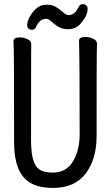

<svg xmlns="http://www.w3.org/2000/svg" viewBox="-20 -896 540 940"><path d="M240 24Q167 24 125 -3Q49 -51 49 -198Q49 -618 47.5 -648Q46 -678 46 -695Q46 -713 78 -713Q95 -713 114 -704.5Q133 -696 133 -680Q133 -668 132.5 -639Q132 -610 132 -210Q132 -150 142 -115Q152 -80 174 -65.5Q196 -51 240 -51Q303 -51 336.5 -104.5Q370 -158 370 -242Q370 -595 367 -697Q367 -715 399 -715Q417 -715 436 -706.5Q455 -698 455 -682Q455 -670 454 -645Q453 -620 453 -230Q453 -117 399.5 -46.5Q346 24 240 24ZM135 -750Q126 -750 119.5 -756.5Q113 -763 113 -773Q113 -788 123.5 -810Q134 -832 155.5 -852.5Q177 -873 208 -873Q237 -873 255.5 -861Q274 -849 289.5 -835.5Q305 -822 315 -822Q346 -822 364 -860Q371 -876 386 -876Q395 -876 402 -869.5Q409 -863 409 -853Q409 -821 377 -783Q353 -753 313 -753Q284 -753 264 -766Q244 -779 230.5 -791.5Q217 -804 206 -804Q175 -804 158 -767Q152 -750 135 -750Z"/></svg>

Font: LXGW WenKai Mono Medium
Style: Regular
Weight: 500
Monospace: yes
Designer: LXGW / Fontworks Inc.
Foundry: LXGW / Fontworks Inc.
Version: Version 1.520; June 14, 2025